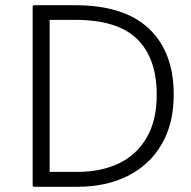

<svg xmlns="http://www.w3.org/2000/svg" viewBox="-20 -795 730 735"><path d="M105 -86V-769Q105 -775 111 -775H268Q455 -775 550 -685.5Q645 -596 645 -433Q645 -321 598.5 -242Q552 -163 469 -121.5Q386 -80 276 -80H111Q105 -80 105 -86ZM170 -137H276Q367 -137 435 -169.5Q503 -202 541.5 -268Q580 -334 580 -432Q580 -572 505 -645.5Q430 -719 268 -719H170Z"/></svg>

Font: Gowun Dodum
Style: Regular
Weight: 400
Designer: Yanghee Ryu
Foundry: Yanghee Ryu
Version: Version 2.000